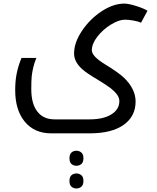

<svg xmlns="http://www.w3.org/2000/svg" viewBox="-20 -505 879 1073"><path d="M266.1 240.2Q172.4 240.2 118.7 175.3Q64.9 110.4 64.9 -1Q64.9 -53.2 73.5 -95.2Q82 -137.2 100.1 -181.2H183.1Q171.9 -153.3 165.8 -127.7Q159.7 -102.1 157.2 -78.1Q154.8 -54.2 154.8 -6.8Q154.8 74.2 188.5 118.2Q222.2 162.1 285.2 162.1H481Q557.6 162.1 602.3 134.3Q647 106.4 647 60.1Q647 41.5 634.3 23.9Q621.6 6.3 600.1 -10.7Q578.6 -27.8 526.9 -59.1Q466.8 -94.7 442.9 -115.5Q418.9 -136.2 406.5 -158.4Q394 -180.7 394 -207Q394 -266.6 438.2 -332.8Q482.4 -398.9 547.9 -441.9Q613.3 -484.9 674.8 -484.9Q698.7 -484.9 741.9 -471.2Q785.2 -457.5 804.2 -444.8L768.1 -377.9Q753.4 -385.3 726.3 -390.1Q699.2 -395 678.2 -395Q644.5 -395 599.9 -367.7Q555.2 -340.3 524.2 -300.3Q493.2 -260.3 493.2 -224.1Q493.2 -190.4 567.9 -145Q641.6 -100.1 672.6 -70.8Q703.6 -41.5 720.7 -7.6Q737.8 26.4 737.8 62Q737.8 145.5 670.9 192.9Q604 240.2 481 240.2ZM407.2 548.3Q390.6 548.3 379.4 538.3Q368.2 528.3 368.2 506.3Q368.2 483.9 379.4 474.1Q390.6 464.4 407.2 464.4Q422.9 464.4 434.6 474.1Q446.3 483.9 446.3 506.3Q446.3 528.3 434.6 538.3Q422.9 548.3 407.2 548.3ZM407.2 421.4Q390.6 421.4 379.4 411.6Q368.2 401.9 368.2 379.4Q368.2 357.4 379.4 347.4Q390.6 337.4 407.2 337.4Q422.9 337.4 434.6 347.4Q446.3 357.4 446.3 379.4Q446.3 401.9 434.6 411.6Q422.9 421.4 407.2 421.4Z"/></svg>

Font: Noto Kufi Arabic
Style: Regular
Weight: 400
Designer: Monotype Design team
Foundry: Monotype Imaging Inc.
Version: Version 1.02